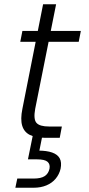

<svg xmlns="http://www.w3.org/2000/svg" viewBox="-20 -646 418 900"><path d="M182 -626H243L145 -136Q136 -87 151 -70Q166 -53 210 -53H270L260 0H192Q147 0 120 -13.5Q93 -27 84 -57Q75 -87 85 -136ZM75 -450 85 -501H359L349 -450ZM164 63 160 60Q199 60 224.5 69Q250 78 260 96.5Q270 115 264 145Q258 171 241 191.5Q224 212 197.5 223Q171 234 138 234H52L61 191H137Q172 191 189.5 179.5Q207 168 212 145Q216 124 203 112.5Q190 101 154 101H111L138 -32H183Z"/></svg>

Font: Albert Sans Light
Style: Italic
Weight: 300
Italic angle: -11.25°
Designer: Andreas Rasmussen
Foundry: a.Foundry
Version: Version 1.025